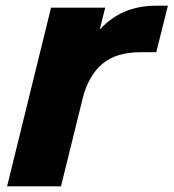

<svg xmlns="http://www.w3.org/2000/svg" viewBox="-20 -657 612 677"><path d="M531 -473H477Q389 -473 340.5 -431.5Q292 -390 272 -312L195 0H5L160 -630H351L332 -555H334Q371 -595 420 -616Q469 -637 533 -637H572Z"/></svg>

Font: TypoPRO Sinkin Sans
Style: 800 Black Italic
Weight: 900
Italic angle: -112°
Designer: Keith Bates
Foundry: K-Type
Version: Sinkin Sans (version 1.0)  by Keith Bates   •   © 2014   www